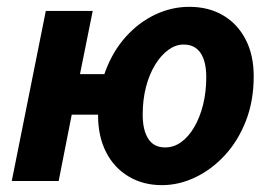

<svg xmlns="http://www.w3.org/2000/svg" viewBox="-20 -528 791 560"><path d="M14.3 0 113.6 -496.1H250.4L213.3 -311.8H345.5L322.1 -193.5H189.2L151.1 0ZM452.1 12Q397.4 12 355.1 -13.3Q312.7 -38.6 289.4 -84.3Q266 -130 266 -192.5Q266 -263.6 287.8 -321.4Q309.6 -379.2 347.1 -420.9Q384.7 -462.6 432.6 -485.4Q480.6 -508.1 532 -508.1Q588.4 -508.1 630.6 -483.3Q672.8 -458.5 696.4 -412.9Q720 -367.3 720 -305.6Q720 -233.7 697.2 -175.4Q674.5 -117.1 635.9 -75.3Q597.4 -33.5 549.7 -10.8Q502 12 452.1 12ZM461.6 -98Q486.9 -98 508.4 -113.5Q530 -129 546.4 -157.1Q562.9 -185.1 572.3 -222.5Q581.6 -260 581.6 -302.9Q581.6 -348.9 565 -373.5Q548.4 -398.1 515.2 -398.1Q492.5 -398.1 471.1 -382.6Q449.6 -367.1 432.5 -339.2Q415.4 -311.3 405.8 -274.3Q396.2 -237.4 396.2 -193.5Q396.2 -148.6 412.4 -123.3Q428.6 -98 461.6 -98Z"/></svg>

Font: Source Sans 3 VF
Style: Italic
Weight: 200
Italic angle: -11°
Designer: Paul D. Hunt
Foundry: Adobe Systems Incorporated
Version: Version 3.042;hotconv 1.0.118;makeotfexe 2.5.65603